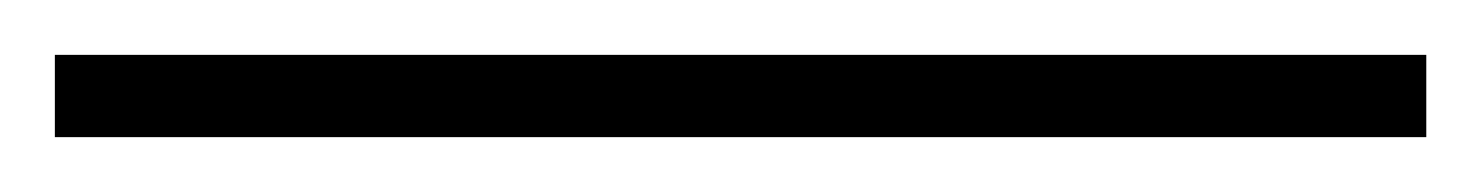

<svg xmlns="http://www.w3.org/2000/svg" viewBox="-20 40 540 70"><path d="M0 60H500V90H0Z"/></svg>

Font: Constantine
Style: Regular
Weight: 400
Designer: Dukom Design
Version: Version 1.001;PS 001.001;hotconv 1.0.56;makeotf.lib2.0.21325